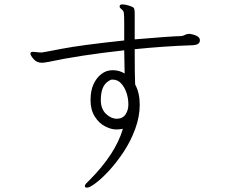

<svg xmlns="http://www.w3.org/2000/svg" viewBox="-20 -785 1040 878"><path d="M849 -630Q894 -622 894 -602V-600Q894 -579 858 -578Q733 -574 596 -560Q596 -439 598 -399Q619 -360 619 -306Q619 -252 598.5 -196Q578 -140 546 -91.5Q514 -43 480 -6Q446 31 418 52Q390 73 379 73Q368 73 368 66.5Q368 60 374 54L388 40Q508 -80 542 -196Q530 -193 509.5 -193Q489 -193 461 -207Q433 -221 413.5 -252Q394 -283 394 -326.5Q394 -370 407.5 -399.5Q421 -429 443.5 -446.5Q466 -464 495.5 -464Q525 -464 550 -449L548 -555Q341 -532 202 -502Q194 -501 186 -499.5Q178 -498 171 -498Q148 -498 133.5 -515Q119 -532 119 -540Q119 -548 132 -548L164 -545H171Q175 -545 263 -562Q351 -579 548 -600V-677Q548 -713 546.5 -725Q545 -737 534 -744Q527 -750 527 -755Q527 -765 539.5 -765Q552 -765 569.5 -759.5Q587 -754 591.5 -749Q596 -744 596 -723V-605Q761 -619 808 -620Q818 -621 826 -625.5Q834 -630 844 -630ZM441 -324Q442 -286 465 -264Q488 -242 514 -242Q540 -242 553.5 -261Q567 -280 567 -307.5Q567 -335 558.5 -360.5Q550 -386 534 -403.5Q518 -421 495 -421H492Q485 -421 473 -412Q441 -390 441 -327Z"/></svg>

Font: LXGW WenKai Lite Light
Style: Regular
Weight: 300
Designer: LXGW / Fontworks Inc.
Foundry: LXGW / Fontworks Inc.
Version: Version 1.511; March 25, 2025